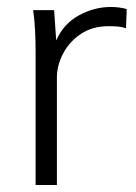

<svg xmlns="http://www.w3.org/2000/svg" viewBox="-20 -530 389 550"><path d="M82 0V-384Q82 -412 80.5 -442.5Q79 -473 75 -501H135L141 -414Q162 -462 206 -486Q250 -510 297 -510Q310 -510 321.5 -508.5Q333 -507 343 -504L341 -449Q330 -453 317.5 -454Q305 -455 291 -455Q245 -455 212 -433Q179 -411 161 -377Q143 -343 143 -308V0Z"/></svg>

Font: Winston Light
Style: Regular
Weight: 300
Designer: Original fonts by Vernon Adams / Changes by Cristiano Sobral
Foundry: Original fonts by Vernon Adams / Changes by Cristiano Sobral
Version: Version 2.503;July 17, 2020;FontCreator 13.0.0.2655 64-bit